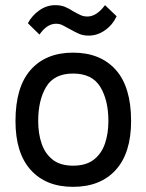

<svg xmlns="http://www.w3.org/2000/svg" viewBox="-20 -714 567 744"><path d="M133 -580 88 -624Q104 -654 132.5 -674Q161 -694 194 -694Q215 -694 230.5 -688Q246 -682 266 -669Q284 -659 294.5 -654.5Q305 -650 319 -650Q354 -650 387 -694L432 -651Q416 -617 386.5 -596.5Q357 -576 324 -576Q303 -576 287.5 -582.5Q272 -589 251 -601Q233 -611 222 -616.5Q211 -622 197 -622Q162 -622 133 -580ZM40 -245Q40 -377 99 -443.5Q158 -510 263 -510Q369 -510 428.5 -443.5Q488 -377 488 -245Q488 -121 428.5 -55.5Q369 10 263 10Q158 10 99 -55.5Q40 -121 40 -245ZM263 -72Q313 -72 343 -95Q373 -118 386.5 -157Q400 -196 400 -245Q400 -326 368.5 -377.5Q337 -429 263 -429Q190 -429 159 -377.5Q128 -326 128 -245Q128 -196 141.5 -157Q155 -118 184.5 -95Q214 -72 263 -72Z"/></svg>

Font: Haskoy Medium
Style: Regular
Weight: 500
Designer: Ertekin Erdin
Foundry: Ertekin Erdin
Version: Version 1.500; ttfautohint (v1.8.3)